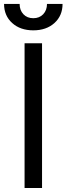

<svg xmlns="http://www.w3.org/2000/svg" viewBox="-59 -945 334 965"><path d="M152.3 -727.5V0H64.5V-727.5ZM108.4 -792.5Q43 -792.5 2.2 -829.3Q-38.6 -866.2 -38.6 -925.3H39.6Q39.6 -893.6 58.6 -873.5Q77.6 -853.5 108.4 -853.5Q139.2 -853.5 158.2 -873.5Q177.2 -893.6 177.2 -925.3H255.4Q255.4 -866.2 214.6 -829.3Q173.8 -792.5 108.4 -792.5Z"/></svg>

Font: Inter Tight
Style: Regular
Weight: 400
Designer: Rasmus Andersson
Foundry: rsms
Version: Version 3.002